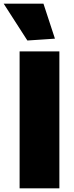

<svg xmlns="http://www.w3.org/2000/svg" viewBox="-48 -1018 398 1038"><path d="M58 -740H273V0H58ZM100 -799 -28 -998H187L249 -809Z"/></svg>

Font: Encode Sans Narrow
Style: Black
Weight: 900
Designer: Pablo Impallari, Andres Torresi
Foundry: Pablo Impallari, Andres Torresi
Version: Version 1.000; ttfautohint (v1.00) -l 8 -r 50 -G 200 -x 14 -